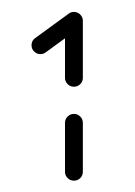

<svg xmlns="http://www.w3.org/2000/svg" viewBox="-20 -687 230 327"><path d="M105.9 -379.3Q99.6 -379.3 95.2 -383.7Q90.7 -388.1 90.7 -394.4V-477.8Q90.7 -484.1 95.2 -488.5Q99.6 -493 105.9 -493Q112.2 -493 116.7 -488.5Q121.1 -484.1 121.1 -477.8V-394.4Q121.1 -388.1 116.7 -383.7Q112.2 -379.3 105.9 -379.3ZM105.9 -666.7Q112.2 -666.7 116.7 -662.2Q121.1 -657.8 121.1 -651.5Q121.1 -643.7 114.8 -639.3L57.8 -597.8Q53.7 -594.8 48.9 -594.8Q42.6 -594.8 38.1 -599.3Q33.7 -603.7 33.7 -610Q33.7 -617.8 40 -622.2L97 -663.7Q101.1 -666.7 105.9 -666.7ZM105.9 -539.3Q99.6 -539.3 95.2 -543.7Q90.7 -548.1 90.7 -554.4V-651.5Q90.7 -657.8 95.2 -662.2Q99.6 -666.7 105.9 -666.7Q112.2 -666.7 116.7 -662.2Q121.1 -657.8 121.1 -651.5V-554.4Q121.1 -548.1 116.7 -543.7Q112.2 -539.3 105.9 -539.3Z"/></svg>

Font: 26F Galaxy Sans Light
Style: Regular
Weight: 300
Designer: C₂₉H₂₅N₃O₅
Version: Version 1.100